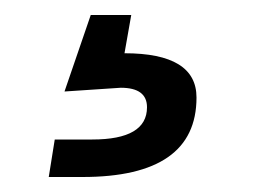

<svg xmlns="http://www.w3.org/2000/svg" viewBox="-20 -20 342 256"><path d="M53 166 45 216H90Q242 216 242 110Q242 51 146 51L155 0H101L66 102L141 97Q176 97 176 123Q176 166 103 166Z"/></svg>

Font: Sawarabi Gothic
Style: Regular
Weight: 400
Designer: mshio (mshio@users.sourceforge.jp)
Version: Version 20141215